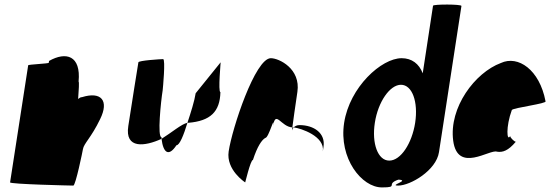

<svg xmlns="http://www.w3.org/2000/svg" viewBox="-20 -810 2401 838"><path d="M24 -14C23 -6 290 0 300 0C310 0 341 -152 342 -159C346 -184 378 -209 417 -290C457 -371 422 -412 338 -386C332 -386 327 -383 321 -378C324 -416 326 -454 323 -454C334 -568 268 -586 194 -544L193 -536C191 -532 104 -529 103 -525Z M540 -260C524 -158 613 -171 685 -204C684 -206 686 -209 685 -211C666 -211 682 -366 690 -416C691 -424 703 -552 692 -552C682 -552 585 -546 584 -538C584 -538 552 -340 540 -260ZM685 -204C693 -139 718 -127 750 -176C764 -176 782 -221 798 -274C774 -270 727 -230 685 -204ZM798 -274H802C898 -282 940 -322 942 -408C931 -408 944 -546 943 -538L834 -403C829 -370 813 -319 798 -274Z M978 -149C966 -68 1050 -14 1050 -14C1049 -6 1073 -112 1084 -112C1103 -171 1123 -200 1138 -208C1153 -208 1180 -314 1172 -261C1183 -331 1207 -256 1256 -254C1260 -281 1268 -346 1278 -409C1293 -510 1198 -556 1162 -556C1094 -556 993 -250 978 -149ZM1256 -254C1256 -246 1254 -242 1255 -241C1254 -237 1255 -246 1262 -254ZM1262 -254C1294 -250 1399 -215 1389 -149L1392 -170C1401 -228 1351 -264 1287 -264C1275 -264 1267 -259 1262 -254Z M1482 -274C1458 -118 1559 8 1647 8C1724 8 1660 -6 1719 -26C1772 -23 1675 0 1718 0C1771 0 1884 -66 1896 -146L1994 -784C1995 -792 1871 -792 1870 -785L1825 -490C1809 -532 1777 -556 1733 -556C1645 -556 1506 -430 1482 -274ZM1616 -274C1630 -366 1682 -440 1730 -440C1779 -440 1806 -366 1792 -274C1778 -184 1729 -109 1679 -109C1629 -109 1602 -184 1616 -274Z M1958 -196C1977 -52 2118 -160 2149 -148C2174 -144 2198 -152 2231 -191C2223 -193 2204 -212 2207 -217C2192 -188 2187 -257 2214 -330C2222 -340 2369 -358 2361 -368C2335 -506 2241 -570 2166 -535C2053 -493 1939 -341 1958 -196ZM2207 -217C2207 -217 2207 -218 2207 -218C2207 -218 2207 -217 2207 -217ZM2232 -192 2231 -191C2233 -191 2233 -191 2232 -190Z"/></svg>

Font: Ampere
Style: SCUltCndIta
Weight: 400
Version: Version 1